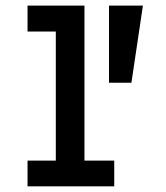

<svg xmlns="http://www.w3.org/2000/svg" viewBox="-20 -657 586 677"><path d="M382.8 0H77.1V-90.8H176.8V-545.9H77.1V-637.2H277.8V-90.8H382.8ZM483.9 -637.2 443.4 -365.2H364.3V-637.2Z"/></svg>

Font: Anonymous Pro
Style: Bold
Weight: 700
Monospace: yes
Designer: Mark Simonson
Version: Version 1.003